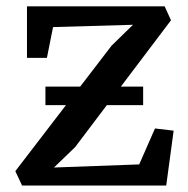

<svg xmlns="http://www.w3.org/2000/svg" viewBox="-20 -575 584 595"><path d="M392.1 -498.2 144.4 -491.1 125.4 -395.7H63.6V-555.3H490.3L509.9 -512.2L212.5 -118.7L147.2 -55.9L411.4 -65.5L460.3 -176.9L518.1 -170.1L495.1 0H48.4L27.5 -44.6L325.8 -433.5ZM120.8 -306.6H423.6V-249.1H120.8Z"/></svg>

Font: Merriweather Light
Style: Regular
Weight: 300
Version: Version 2.100